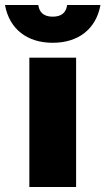

<svg xmlns="http://www.w3.org/2000/svg" viewBox="-76 -752 424 772"><path d="M42 0H230V-520H42ZM-56 -732C-38 -634 34 -580 136 -580C238 -580 310 -634 328 -732H194C190 -702 172 -685 136 -685C100 -685 82 -702 78 -732Z"/></svg>

Font: Aspekta 900
Style: Regular
Weight: 900
Designer: Ivo Dolenc
Version: Version 2.000